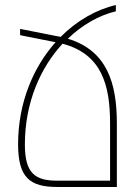

<svg xmlns="http://www.w3.org/2000/svg" viewBox="-20 -744 548 764"><path d="M441 -699V-724C363 -706 286 -662 221 -597C218 -598 215 -599 212 -599L60 -629V-604L201 -576C113 -477 52 -336 52 -170C52 -37 99 0 208 0H445V-253C445 -415 405 -543 250 -590C307 -645 374 -683 441 -699ZM208 -25C119 -25 79 -55 79 -169C79 -336 141 -475 229 -570C384 -529 418 -407 418 -253V-25Z"/></svg>

Font: Noto Sans Armenian Condensed Thin
Style: Regular
Weight: 100
Width: 3
Designer: Monotype Design Team
Foundry: Monotype Imaging Inc.
Version: Version 2.008